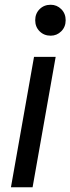

<svg xmlns="http://www.w3.org/2000/svg" viewBox="-20 -787 296 807"><path d="M123 -548H214L117 0H26ZM193 -637Q165 -637 146.5 -655.5Q128 -674 128 -702Q128 -730 146.5 -748.5Q165 -767 193 -767Q219 -767 237.5 -748.5Q256 -730 256 -702Q256 -674 237.5 -655.5Q219 -637 193 -637Z"/></svg>

Font: SVN-Poppins
Style: Italic
Weight: 400
Italic angle: -10°
Designer: Ninad Kale (Devanagari), Jonny Pinhorn (Latin)
Foundry: Indian Type Foundry
Version: Version 3.002 2017; ttfautohint (v1.8.3)